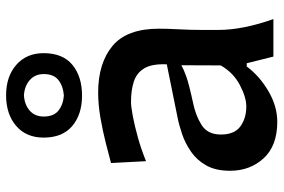

<svg xmlns="http://www.w3.org/2000/svg" viewBox="-164 -718 894 605"><g transform="rotate(-90 282.5 -415.0)"><path d="M201.7 12.2Q126 12.2 86.7 -30.8Q47.4 -73.7 47.4 -136.7Q47.4 -181.6 64 -211.2Q80.6 -240.7 106.7 -259Q132.8 -277.3 162.1 -287.4Q191.4 -297.4 216.3 -302.2L382.8 -335.9Q384.8 -382.8 370.1 -407Q355.5 -431.2 328.1 -439.9Q300.8 -448.7 264.2 -448.7Q250 -448.7 220 -443.1Q189.9 -437.5 152.3 -427Q114.7 -416.5 77.6 -401.4L71.8 -511.7Q97.7 -518.6 134.8 -528.1Q171.9 -537.6 213.6 -544.9Q255.4 -552.2 293.9 -552.2Q386.2 -552.2 440.7 -507.1Q495.1 -461.9 495.1 -360.8Q495.1 -335.9 493.2 -298.6Q491.2 -261.2 491.2 -228.5V-172.9Q491.2 -96.7 525.4 0H407.2L386.2 -84H376Q346.2 -43.9 298.6 -15.9Q251 12.2 201.7 12.2ZM250 -85.4Q278.8 -85.4 317.6 -105.7Q356.4 -126 379.4 -166L379.9 -290Q368.2 -283.2 345.5 -274.9Q322.8 -266.6 262.7 -253.4Q222.7 -245.6 192.1 -226.6Q161.6 -207.5 161.6 -165.5Q161.6 -122.6 187.3 -104Q212.9 -85.4 250 -85.4ZM284.2 -603Q225.1 -603 188.5 -633.8Q151.9 -664.6 151.9 -724.1Q151.9 -778.8 188.7 -810.5Q225.6 -842.3 285.2 -842.3Q344.7 -842.3 381.3 -810.1Q418 -777.8 418 -724.1Q418 -663.6 381.1 -633.3Q344.2 -603 284.2 -603ZM284.2 -660.2Q314.5 -662.6 333.3 -677.5Q352.1 -692.4 352.1 -723.6Q352.1 -751 333.3 -767.6Q314.5 -784.2 285.2 -786.1Q255.4 -784.2 236.8 -767.8Q218.3 -751.5 218.3 -723.6Q218.3 -692.4 236.8 -677.5Q255.4 -662.6 284.2 -660.2Z"/></g></svg>

Font: Pinar SemiBold
Style: Regular
Weight: 600
Designer: Amin Abedi
Version: Version 3.000